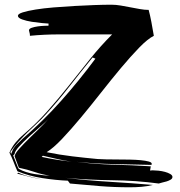

<svg xmlns="http://www.w3.org/2000/svg" viewBox="-20 -700 762 815"><path d="M654 79Q556 66 456.5 65Q357 64 258 55Q351 66 443 71.5Q535 77 629 85Q605 91 580.5 93Q556 95 531 95Q465 95 404 90Q343 85 277 79L268 67Q217 65 159.5 56Q102 47 54 27Q45 7 37.5 -13Q30 -33 20 -52Q31 -77 46.5 -95.5Q62 -114 81 -130Q135 -176 182 -229Q229 -282 273 -337.5Q317 -393 361.5 -448.5Q406 -504 456 -554H231Q168 -554 107 -548V-550Q107 -556 105 -562.5Q103 -569 103 -571Q103 -578 114.5 -582Q126 -586 140.5 -588Q155 -590 168.5 -590.5Q182 -591 186 -591V-600Q180 -600 159 -602Q138 -604 115 -607.5Q92 -611 74 -617.5Q56 -624 56 -633Q56 -641 76.5 -647.5Q97 -654 131 -659.5Q165 -665 207.5 -668.5Q250 -672 294 -674.5Q338 -677 379.5 -678.5Q421 -680 453 -680Q472 -680 492.5 -676.5Q513 -673 533.5 -669Q554 -665 574 -661.5Q594 -658 611 -658Q617 -636 622.5 -607Q628 -578 633 -548Q607 -535 571 -498Q535 -461 494 -412Q453 -363 409 -307Q365 -251 323 -200.5Q281 -150 243.5 -110.5Q206 -71 178 -54Q232 -43 286 -36.5Q340 -30 394 -25Q408 -24 431 -23.5Q454 -23 479.5 -23Q505 -23 531 -22.5Q557 -22 577.5 -20Q598 -18 611 -14.5Q624 -11 624 -5L623 0Q543 -2 464 -3.5Q385 -5 305 -13Q383 -3 462 -1Q541 1 620 6L617 24Q619 24 621.5 23.5Q624 23 628 23Q638 23 652.5 24.5Q667 26 680 29.5Q693 33 702.5 38.5Q712 44 712 51Q712 58 704.5 62.5Q697 67 687.5 70Q678 73 668 75ZM27 -46 32 -58Q37 -72 50.5 -86Q64 -100 75 -110Q163 -186 239.5 -272Q316 -358 385 -451L373 -456Q323 -395 275.5 -334Q228 -273 175 -215Q156 -194 136 -175.5Q116 -157 96.5 -138Q77 -119 58.5 -98.5Q40 -78 24 -55ZM60 17Q74 25 91.5 30.5Q109 36 128 39Q147 42 166 44Q178 45 191 46Q160 41 130 31Q95 19 60 12L42 -37Q44 -49 62.5 -69.5Q81 -90 104.5 -113Q128 -136 150.5 -158Q173 -180 184 -194Q175 -183 151.5 -163Q128 -143 103.5 -120.5Q79 -98 60.5 -77.5Q42 -57 42 -46L36 -40L57 13ZM157 -34Q189 -27 221 -22Q252 -17 283 -14Q252 -18 223 -25Q194 -32 162 -39ZM111 52Q82 45 53 37L57 33Q84 45 112 51Q137 57 163 63Q137 58 111 52Z"/></svg>

Font: Finger Paint
Style: Regular
Weight: 400
Designer: Ralph du Carrois
Foundry: Ralph du Carrois
Version: Version 1.002